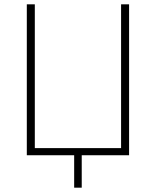

<svg xmlns="http://www.w3.org/2000/svg" viewBox="-20 -718 721 888"><path d="M323 0H104V-698H141V-33H540V-698H577V0H358V150H323Z"/></svg>

Font: Plexus Sans ExtraLight
Style: Regular
Weight: 250
Version: Version 2.001;PS 002.001;hotconv 1.0.70;makeotf.lib2.5.58329